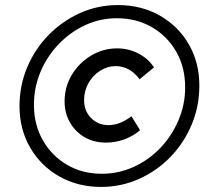

<svg xmlns="http://www.w3.org/2000/svg" viewBox="-20 -728 825 758"><path d="M379 10Q287 10 214 -31.5Q141 -73 99 -145.5Q57 -218 57 -309Q57 -390 87.5 -462.5Q118 -535 172 -590Q226 -645 296 -676.5Q366 -708 446 -708Q538 -708 611 -666.5Q684 -625 725.5 -553Q767 -481 767 -390Q767 -308 736.5 -235.5Q706 -163 652.5 -108Q599 -53 528.5 -21.5Q458 10 379 10ZM382 -42Q448 -42 507.5 -69Q567 -96 612.5 -143.5Q658 -191 684.5 -253Q711 -315 711 -383Q711 -462 676 -523.5Q641 -585 580 -620.5Q519 -656 441 -656Q375 -656 316 -628.5Q257 -601 211.5 -553.5Q166 -506 140 -444.5Q114 -383 114 -314Q114 -236 149 -174.5Q184 -113 244.5 -77.5Q305 -42 382 -42ZM398 -165Q351 -165 314.5 -186Q278 -207 256.5 -244Q235 -281 235 -328Q235 -385 263.5 -432.5Q292 -480 339.5 -508.5Q387 -537 442 -537Q487 -537 526 -517Q565 -497 588 -462L531 -415Q513 -440 489 -453.5Q465 -467 437 -467Q404 -467 375 -448.5Q346 -430 329 -399.5Q312 -369 312 -333Q312 -290 339.5 -262Q367 -234 409 -234Q453 -234 499 -269L533 -214Q505 -190 470 -177.5Q435 -165 398 -165Z"/></svg>

Font: Red Hat Display SemiBold
Style: Italic
Weight: 600
Italic angle: -12°
Designer: Pentagram, MCKL
Foundry: Pentagram, MCKL
Version: Version 1.023